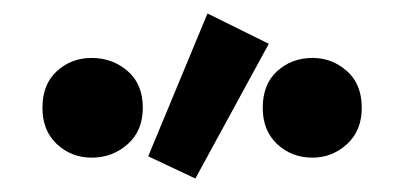

<svg xmlns="http://www.w3.org/2000/svg" viewBox="-20 -838 600 285"><path d="M270 -573 200 -606 288 -818 379 -773ZM116 -604Q86 -604 64.5 -624Q43 -644 43 -678Q43 -713 64.5 -732.5Q86 -752 116 -752Q147 -752 169.5 -732.5Q192 -713 192 -678Q192 -644 169.5 -624Q147 -604 116 -604ZM444 -604Q413 -604 391.5 -624Q370 -644 370 -678Q370 -713 391.5 -732.5Q413 -752 444 -752Q473 -752 495 -732.5Q517 -713 517 -678Q517 -644 495 -624Q473 -604 444 -604Z"/></svg>

Font: Ubuntu Sans Mono
Style: Regular
Weight: 400
Monospace: yes
Designer: Dalton Maag Ltd
Foundry: Dalton Maag Ltd
Version: Version 1.006